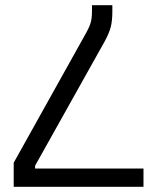

<svg xmlns="http://www.w3.org/2000/svg" viewBox="-20 -720 586 740"><path d="M413 -700V-675.5Q413 -640.2 407 -616.5Q401 -592.8 383.2 -560L115.2 -81.2V-70.5H533V0H32.8V-92.8L313.8 -596.5Q325.2 -617.2 329.9 -634.1Q334.5 -651 334.5 -677V-700Z"/></svg>

Font: Space 7353
Style: Regular
Weight: 400
Designer: Christine Claussen + Ruben Lyon  (Space 7353)
Version: Version 1.000;FEAKit 1.0